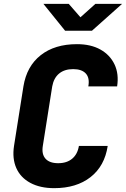

<svg xmlns="http://www.w3.org/2000/svg" viewBox="-20 -970 656 1000"><path d="M262 10Q189 10 138 -17.5Q87 -45 65 -94.5Q43 -144 53 -210L102 -520Q119 -625 192 -682.5Q265 -740 381 -740Q453 -740 503 -712Q553 -684 576.5 -634.5Q600 -585 590 -520H440Q448 -564 427 -587Q406 -610 361 -610Q316 -610 288 -587Q260 -564 252 -520L203 -210Q196 -167 217 -143.5Q238 -120 283 -120Q328 -120 356 -143.5Q384 -167 391 -210H541Q525 -105 451.5 -47.5Q378 10 262 10ZM319 -810 206 -950H338L399 -880L477 -950H616L459 -810Z"/></svg>

Font: JetBrains Mono ExtraBold
Style: Italic
Weight: 800
Italic angle: -9°
Monospace: yes
Designer: Philipp Nurullin, Konstantin Bulenkov
Foundry: JetBrains
Version: Version 2.305; ttfautohint (v1.8.4.7-5d5b)